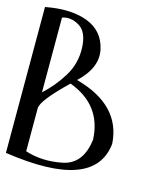

<svg xmlns="http://www.w3.org/2000/svg" viewBox="-113 -830 809 932"><g transform="rotate(15 292.0 -364.0)"><path d="M0 -733C83.3 -749 153.2 -746.3 209.5 -725C265.8 -703.7 300.5 -663.5 313.5 -604.5C326.5 -545.5 302.7 -487.7 242 -431C397.3 -389 479 -304 487 -176C470.3 -12.7 308 46 0 0ZM187.5 -443.5C214.5 -487.2 227 -535.3 225 -588C223 -640.7 207.5 -675.7 178.5 -693C149.5 -710.3 121 -714.3 93 -705V-329C129 -361.7 160.5 -399.8 187.5 -443.5ZM216 -406C134 -327.3 93 -275 93 -249V-33C150.3 -14.3 212 -11.7 278 -25C344 -38.3 382 -87.3 392 -172C386.7 -286.7 328 -364.7 216 -406Z"/></g></svg>

Font: Neocyr
Style: Regular
Weight: 400
Designer: Viktar Palstsiuk <vipals@gmail.com>
Version: 1.00